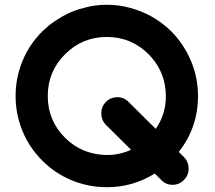

<svg xmlns="http://www.w3.org/2000/svg" viewBox="-20 -756 896 800"><path d="M725 -123 747 -101Q766 -81 766 -53.5Q766 -26 746.5 -6Q727 14 699 14Q671 14 652 -6L625 -33Q534 24 425 24Q349 24 279.5 -4.5Q210 -33 156 -87Q102 -141 73.5 -210.5Q45 -280 45 -356Q45 -432 73.5 -501.5Q102 -571 156 -625Q170 -638 185 -651Q204 -666 226 -679Q232 -683 239 -687Q257 -697 275 -705Q282 -708 290 -711Q300 -715 310 -718Q327 -723 345 -727Q352 -729 358 -730Q392 -736 425 -736Q462 -736 498 -729Q546 -719 591 -698Q648 -670 694 -625Q747 -571 776 -501.5Q805 -432 805 -356Q805 -225 725 -123ZM629 -219Q678 -290 670 -378.5Q662 -467 599 -530Q527 -602 425 -602Q323 -602 251 -530Q179 -458 179 -356Q179 -254 251 -182Q306 -127 382.5 -114Q459 -101 526 -132L421 -236Q402 -256 402 -284Q402 -312 421.5 -331.5Q441 -351 469 -351Q497 -351 516 -331Z"/></svg>

Font: Multiround Pro
Style: Regular
Weight: 400
Designer: Ivan Filipov, Sasha Pavljenko
Version: Version 1.005;Fontself Maker 3.5.4